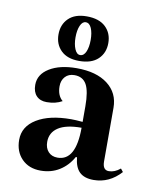

<svg xmlns="http://www.w3.org/2000/svg" viewBox="-65 -551 495 611"><g transform="rotate(10 183.0 -245.5)"><path d="M88 -209Q67 -209 55 -221.5Q43 -234 43 -257Q43 -291 76.5 -311.5Q110 -332 164 -332Q228 -332 264.5 -304Q301 -276 301 -228V-55Q301 -27 321 -27Q340 -27 358 -42L366 -32Q329 9 278 9Q248 9 232.5 -6Q217 -21 214 -53H210Q194 -24 167.5 -7.5Q141 9 107 9Q69 9 46 -14.5Q23 -38 23 -76Q23 -119 64 -144Q105 -169 175 -169Q188 -169 212 -167V-217Q212 -266 200 -287.5Q188 -309 161 -309Q142 -309 131 -297Q120 -285 120 -266Q120 -236 138 -221Q117 -209 88 -209ZM212 -148Q162 -148 137 -131.5Q112 -115 112 -85Q112 -65 123 -53Q134 -41 153 -41Q212 -41 212 -148ZM88 -428Q88 -460 108.5 -480Q129 -500 167 -500Q207 -500 228 -480Q249 -460 249 -428Q249 -396 228 -376Q207 -356 167 -356Q129 -356 108.5 -376Q88 -396 88 -428ZM192 -428Q192 -451 185.5 -466Q179 -481 167 -481Q156 -481 149.5 -466Q143 -451 143 -428Q143 -406 149.5 -390.5Q156 -375 167 -375Q179 -375 185.5 -390Q192 -405 192 -428Z"/></g></svg>

Font: Katibeh
Style: Regular
Weight: 400
Designer: Arabic design by Kourosh Beigpour, Latin design by Eduardo Tunni, engineering by Lasse Fister
Version: Version 1.0010g